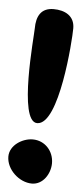

<svg xmlns="http://www.w3.org/2000/svg" viewBox="-48 -623 283 671"><g transform="rotate(5 93.5 -287.0)"><path d="M53 -521C53 -495 23 -192 90 -192C167 -192 187 -491 187 -533C187 -577 152 -594 113 -594C69 -594 53 -564 53 -521ZM0 -67C0 -22 45 20 90 20C129 20 154 -20 154 -57C154 -99 123 -134 80 -134C44 -134 0 -107 0 -67Z"/></g></svg>

Font: Charger
Style: Overspray
Weight: 400
Designer: Jasper
Foundry: Cannot Into Space Fonts
Version: Version 0.980